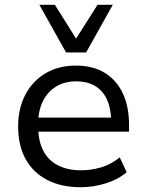

<svg xmlns="http://www.w3.org/2000/svg" viewBox="-20 -776 614 805"><path d="M319 9Q237 9 178 -21.5Q119 -52 87.5 -109Q56 -166 56 -246Q56 -321 86 -378.5Q116 -436 170.5 -468.5Q225 -501 298 -501Q370 -501 419.5 -470.5Q469 -440 495 -384.5Q521 -329 521 -253V-224H121V-283H464L446 -265Q446 -347 408 -391Q370 -435 299 -435Q251 -435 215 -413Q179 -391 159.5 -351Q140 -311 140 -256V-247Q140 -186 161 -145Q182 -104 222.5 -83Q263 -62 320 -62Q361 -62 403 -74Q445 -86 482 -116L511 -54Q475 -23 422.5 -7Q370 9 319 9ZM257 -556 145 -756H210L299 -614L389 -756H453L341 -556Z"/></svg>

Font: Nunito Sans 9pt
Style: Regular
Weight: 400
Version: Version 3.101;gftools[0.9.27]